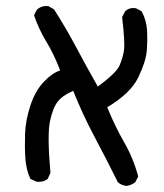

<svg xmlns="http://www.w3.org/2000/svg" viewBox="-20 -487 540 632"><path d="M396 125Q380 123 368 113Q331 38 291.5 -36Q252 -110 221 -188Q186 -173 170 -152.5Q154 -132 144.5 -88Q135 -44 146 82L137 102Q121 114 100 111L80 102Q66 71 63.5 35Q61 -1 62.5 -46Q64 -91 80 -139.5Q96 -188 124 -217.5Q152 -247 178 -255Q158 -308 132.5 -350Q107 -392 92 -437L102 -456Q118 -469 139 -467L158 -456Q197 -395 231 -331Q265 -267 302 -202Q363 -247 373.5 -271.5Q384 -296 388 -320.5Q392 -345 382 -431L392 -450Q406 -463 427 -460L446 -450Q462 -421 464 -387.5Q466 -354 463 -319Q460 -284 435 -232Q410 -180 333 -134Q358 -72 388.5 -19Q419 34 435 94L425 113Q412 123 396 125Z"/></svg>

Font: NaniFont Regular
Style: Regular
Weight: 400
Designer: Nanigashitei
Version: Version 1.036